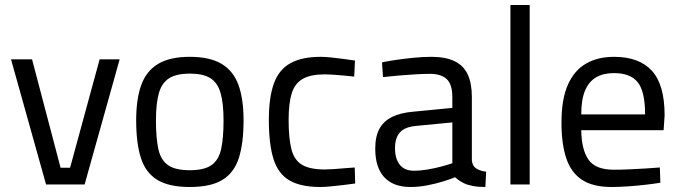

<svg xmlns="http://www.w3.org/2000/svg" viewBox="-20 -737 2719 767"><path d="M164 0 24 -500H108L222 -67H260L378 -500H458L318 0Z M738 10Q654 10 607.5 -19Q561 -48 542.5 -107Q524 -166 524 -256Q524 -342 544.5 -398Q565 -454 612 -482Q659 -510 738 -510Q818 -510 865 -482Q912 -454 932.5 -398Q953 -342 953 -256Q953 -166 934.5 -107Q916 -48 869.5 -19Q823 10 738 10ZM738 -57Q796 -57 825 -77.5Q854 -98 863.5 -142Q873 -186 873 -256Q873 -325 861 -366Q849 -407 820 -425Q791 -443 738 -443Q686 -443 656.5 -425Q627 -407 615 -366Q603 -325 603 -256Q603 -186 612.5 -142Q622 -98 651 -77.5Q680 -57 738 -57Z M1260 10Q1181 10 1136 -16.5Q1091 -43 1072.5 -102Q1054 -161 1054 -258Q1054 -349 1074.5 -404.5Q1095 -460 1141 -485Q1187 -510 1261 -510Q1278 -510 1302.5 -507.5Q1327 -505 1353 -501.5Q1379 -498 1398 -495L1395 -431Q1378 -433 1356 -435Q1334 -437 1313 -438.5Q1292 -440 1278 -440Q1221 -440 1189.5 -422Q1158 -404 1145.5 -364.5Q1133 -325 1133 -258Q1133 -185 1144 -141.5Q1155 -98 1186 -79Q1217 -60 1278 -60Q1292 -60 1313.5 -61.5Q1335 -63 1357.5 -65Q1380 -67 1397 -68L1399 -4Q1379 -1 1353 2Q1327 5 1302 7.5Q1277 10 1260 10Z M1620 10Q1551 10 1515 -29Q1479 -68 1479 -143Q1479 -192 1496 -223Q1513 -254 1547.5 -270.5Q1582 -287 1633 -291L1787 -306V-349Q1787 -400 1764.5 -421Q1742 -442 1698 -442Q1673 -442 1638.5 -440Q1604 -438 1570 -435Q1536 -432 1510 -429L1506 -488Q1530 -493 1564 -498Q1598 -503 1635 -506.5Q1672 -510 1703 -510Q1760 -510 1796 -492.5Q1832 -475 1848.5 -439.5Q1865 -404 1865 -349V-96Q1867 -74 1882.5 -64Q1898 -54 1922 -51L1919 10Q1905 10 1892 9Q1879 8 1867.5 5.5Q1856 3 1845 0Q1832 -5 1820.5 -12Q1809 -19 1798 -29Q1779 -21 1749.5 -12Q1720 -3 1686.5 3.5Q1653 10 1620 10ZM1633 -55Q1660 -55 1689 -60Q1718 -65 1744 -72Q1770 -79 1787 -85V-248L1642 -234Q1597 -230 1577.5 -208Q1558 -186 1558 -145Q1558 -103 1577 -79Q1596 -55 1633 -55Z M2019 0V-717H2096V0Z M2423 10Q2348 10 2304.5 -19Q2261 -48 2242 -105Q2223 -162 2223 -247Q2223 -342 2249 -399.5Q2275 -457 2322 -483.5Q2369 -510 2433 -510Q2533 -510 2584 -454.5Q2635 -399 2635 -276L2631 -217H2302Q2303 -139 2331 -99Q2359 -59 2432 -59Q2460 -59 2493.5 -60.5Q2527 -62 2560 -64Q2593 -66 2616 -68L2618 -7Q2594 -3 2559.5 1Q2525 5 2489 7.5Q2453 10 2423 10ZM2302 -280H2557Q2557 -372 2527.5 -408.5Q2498 -445 2433 -445Q2391 -445 2362 -428.5Q2333 -412 2317.5 -376Q2302 -340 2302 -280Z"/></svg>

Font: Cairo
Style: Regular
Weight: 400
Designer: Mohamed Gaber, Accademia di Belle Arti di Urbino
Foundry: Kief Type Foundry, Accademia di Belle Arti di Urbino
Version: Version 3.120